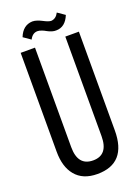

<svg xmlns="http://www.w3.org/2000/svg" viewBox="-157 -896 701 970"><g transform="rotate(-20 193.5 -410.5)"><path d="M317 -802Q294 -745 245 -745Q224 -744 197 -759L186 -765L176 -769Q164 -774 154 -774Q127 -774 112 -744L73 -771Q95 -827 146 -829Q159 -829 173 -824Q182 -821 196 -814Q224 -799 238 -799Q264 -801 278 -829ZM350 -169Q350 8 193 8Q115 8 75 -41Q37 -87 37 -169V-700H114V-165Q114 -64 196 -64Q277 -64 277 -165V-700H350Z"/></g></svg>

Font: Adderley Regular
Style: Regular
Weight: 400
Designer: gorohovskiy
Version: Version 1.003 November 13, 2017